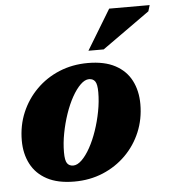

<svg xmlns="http://www.w3.org/2000/svg" viewBox="-51 -726 698 789"><g transform="rotate(-5 298.0 -332.0)"><path d="M321.5 -465.5Q389.5 -465.5 434 -441.8Q478.5 -418 500.2 -375.8Q522 -333.5 522 -278.5Q522 -217 499.8 -163.8Q477.5 -110.5 437 -70.2Q396.5 -30 342.5 -7.5Q288.5 15 224.5 15Q156.5 15 112 -8.8Q67.5 -32.5 45.5 -74.8Q23.5 -117 23.5 -171.5Q23.5 -233.5 46 -286.8Q68.5 -340 108.8 -380.2Q149 -420.5 203.2 -443Q257.5 -465.5 321.5 -465.5ZM225.5 -51Q242.5 -51 260.8 -68.8Q279 -86.5 295.8 -116.8Q312.5 -147 325.5 -185Q338.5 -223 346.2 -263.5Q354 -304 354 -342Q354 -375.5 345.5 -387.2Q337 -399 320.5 -399Q303.5 -399 285.2 -381.2Q267 -363.5 250.2 -333.5Q233.5 -303.5 220.5 -265.5Q207.5 -227.5 199.8 -187Q192 -146.5 192 -108.5Q192 -74.5 200.5 -62.8Q209 -51 225.5 -51ZM328.5 -515.5 428.5 -680.5H595.5L588 -655.5L391.5 -515.5Z"/></g></svg>

Font: Newsreader 16pt 16pt ExtraBold
Style: Italic
Weight: 800
Italic angle: -17°
Version: Version 1.003